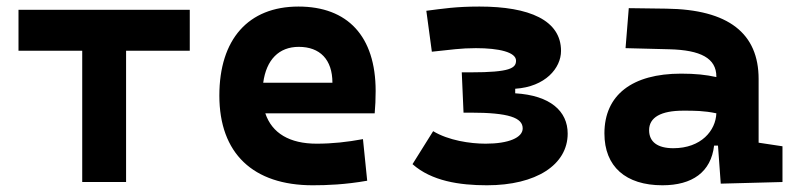

<svg xmlns="http://www.w3.org/2000/svg" viewBox="-20 -547 2384 577"><path d="M227.1 0H358.9V-394.5H550.3V-517.6H35.6V-394.5H227.1Z M919.9 9.8C961.9 9.8 1017.1 7.8 1083.5 -3.9L1070.8 -128.9C1023.4 -120.1 978.5 -115.2 931.6 -115.2C850.6 -115.2 797.4 -146.5 777.3 -206.5H1106C1107.9 -227.5 1108.9 -249 1108.9 -273.4C1108.9 -438.5 1024.4 -527.3 877 -527.3C726.1 -527.3 639.2 -428.7 639.2 -259.8C639.2 -85.9 740.7 9.8 919.9 9.8ZM771 -298.3C780.3 -367.7 818.4 -406.2 877.9 -406.2C941.4 -406.2 979 -368.2 979 -298.3Z M1443.4 9.8C1591.3 9.8 1686 -51.8 1686 -145.5C1686 -212.9 1633.8 -260.3 1528.3 -266.6V-280.3C1618.7 -286.1 1666 -342.3 1666 -394C1666 -486.3 1570.8 -527.3 1420.9 -527.3C1349.1 -527.3 1312 -521 1261.2 -514.6L1277.8 -391.6C1335.4 -397.5 1364.3 -402.3 1410.2 -402.3C1480 -402.3 1530.8 -390.1 1530.8 -364.7C1530.8 -342.3 1512.7 -329.6 1395 -329.6H1367.7L1373 -208.5H1393.6C1509.8 -208.5 1550.8 -192.9 1550.8 -161.1C1550.8 -133.3 1508.3 -115.2 1439.5 -115.2C1392.6 -115.2 1327.6 -125 1281.7 -152.8L1219.7 -53.7C1276.9 -2.9 1360.8 9.8 1443.4 9.8Z M2146 4.9 2331.5 0V-107.4L2259.8 -118.2V-309.6C2259.8 -446.3 2169.9 -518.6 1982.4 -521L1869.6 -522.5L1859.9 -402.3L1992.2 -398.9C2085.4 -396.5 2132.8 -372.1 2132.8 -316.9V-315.4C2101.6 -322.3 2069.8 -325.7 2026.9 -325.7C1879.9 -325.7 1796.4 -261.7 1796.4 -146C1796.4 -46.4 1860.4 9.8 1970.7 9.8C2060.5 9.8 2116.7 -29.8 2126 -109.4H2137.7ZM2132.8 -206.5C2130.9 -154.8 2087.4 -101.6 2003.4 -101.6C1956.1 -101.6 1930.7 -120.6 1930.7 -155.8C1930.7 -194.3 1966.3 -214.4 2033.2 -214.4C2067.4 -214.4 2095.2 -214.4 2132.8 -206.5Z"/></svg>

Font: Cascadia Mono NF
Style: Bold
Weight: 700
Monospace: yes
Designer: Aaron Bell
Foundry: Saja Typeworks
Version: Version 2404.023